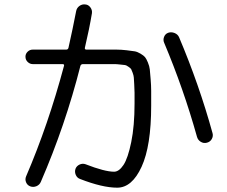

<svg xmlns="http://www.w3.org/2000/svg" viewBox="-20 -827 1040 880"><path d="M129.9 -533.2Q117.2 -533.2 106.9 -543Q96.7 -552.7 96.7 -567.4Q96.7 -580.1 106.4 -589.8Q116.2 -599.6 129.9 -599.6H283.2Q292 -599.6 293.9 -608.4Q313.5 -695.3 329.1 -776.4Q332 -791 344.2 -799.8Q356.4 -808.6 371.1 -806.6Q384.8 -805.7 394 -793.5Q403.3 -781.2 401.4 -766.6Q389.6 -695.3 369.1 -608.4Q367.2 -600.6 375 -599.6H457Q494.1 -599.6 514.6 -599.6Q535.2 -599.6 560.1 -596.7Q585 -593.8 597.2 -591.8Q609.4 -589.8 624 -581.1Q638.7 -572.3 644.5 -565.4Q650.4 -558.6 657.7 -541Q665 -523.4 666.5 -509.3Q668 -495.1 670.4 -464.8Q672.9 -434.6 672.9 -410.6Q672.9 -386.7 672.9 -342.8Q672.9 -158.2 628.9 -62.5Q585 33.2 517.1 33.2Q449.2 33.2 346.7 -6.8Q333 -11.7 327.1 -25.9Q321.3 -40 326.2 -53.7Q331.1 -66.4 344.7 -72.8Q358.4 -79.1 372.1 -74.2Q460 -40 502.9 -40Q525.4 -40 545.9 -70.8Q566.4 -101.6 581.5 -175.8Q596.7 -250 596.7 -352.5Q596.7 -385.7 596.7 -401.9Q596.7 -418 595.2 -440.4Q593.8 -462.9 593.3 -471.7Q592.8 -480.5 587.9 -493.7Q583 -506.8 581.1 -510.3Q579.1 -513.7 568.8 -521Q558.6 -528.3 553.2 -528.8Q547.9 -529.3 531.2 -531.2Q514.6 -533.2 504.4 -533.2Q494.1 -533.2 469.7 -533.2H360.4Q351.6 -533.2 348.6 -525.4Q279.3 -252 167 6.8Q161.1 20.5 147 26.4Q132.8 32.2 119.1 27.3Q105.5 22.5 99.6 8.8Q93.8 -4.9 99.6 -18.6Q201.2 -254.9 273.4 -525.4Q275.4 -533.2 266.6 -533.2ZM882.8 -200.2Q821.3 -419.9 732.4 -630.9Q726.6 -643.6 731.9 -657.7Q737.3 -671.9 751 -676.8Q764.6 -681.6 779.8 -675.8Q794.9 -669.9 800.8 -656.2Q892.6 -439.5 954.1 -216.8Q958 -203.1 950.7 -189.9Q943.4 -176.8 928.2 -172.9Q913.1 -168.9 899.9 -177.2Q886.7 -185.5 882.8 -200.2Z"/></svg>

Font: Rounded Mgen+ 1m regular
Style: Regular
Weight: 400
Designer: [Source Han Sans]
Ryoko NISHIZUKA  (kana & ideographs); Paul D. Hunt (Latin, Greek & Cyrillic); Wenlong ZHANG  (bopomofo
Version: Version 1.059.20150602